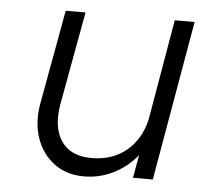

<svg xmlns="http://www.w3.org/2000/svg" viewBox="-43 -544 628 598"><g transform="rotate(5 271.0 -245.5)"><path d="M148 -210Q135 -136 164 -93Q193 -50 259 -50Q324 -50 368 -86.5Q412 -123 426 -186L480 -500H542L455 0H393L406 -72Q375 -34 332 -12.5Q289 9 240 9Q185 9 146.5 -20Q108 -49 91.5 -97Q75 -145 85 -203L139 -500H201Z"/></g></svg>

Font: Overused Grotesk Book
Style: Italic
Weight: 350
Italic angle: -10°
Version: Version 0.003